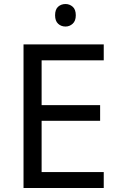

<svg xmlns="http://www.w3.org/2000/svg" viewBox="-20 -935 596 955"><path d="M496 0H97V-714H496V-635H187V-412H478V-334H187V-79H496ZM306 -915Q326 -915 341.5 -901.5Q357 -888 357 -859Q357 -831 341.5 -817Q326 -803 306 -803Q284 -803 269 -817Q254 -831 254 -859Q254 -888 269 -901.5Q284 -915 306 -915Z"/></svg>

Font: Noto Sans Ogham
Style: Regular
Weight: 400
Designer: Monotype Design Team
Foundry: Monotype Imaging Inc.
Version: Version 2.001; ttfautohint (v1.8.4.7-5d5b)